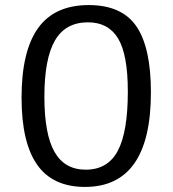

<svg xmlns="http://www.w3.org/2000/svg" viewBox="-20 -728 681 757"><path d="M65 -343Q65 -526 130 -617Q195 -708 330 -708Q460 -708 517.5 -624.5Q575 -541 575 -364Q575 9 315 9Q188 9 126.5 -78.5Q65 -166 65 -343ZM484 -367Q484 -513 445.5 -576.5Q407 -640 327 -640Q238 -640 196.5 -568Q155 -496 155 -347Q155 -199 195 -129Q235 -59 318 -59Q405 -59 444.5 -133.5Q484 -208 484 -367Z"/></svg>

Font: Bitter Pro
Style: Regular
Weight: 400
Designer: Sol Matas, and Bitter project Authors
Foundry: Sol Matas
Version: Version 1.010